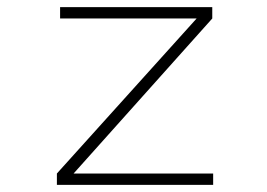

<svg xmlns="http://www.w3.org/2000/svg" viewBox="-20 -520 750 540"><path d="M187 -32H579.5V0H140V-32L533 -468H149V-500H577V-468Z"/></svg>

Font: League Mono Thin
Style: Regular
Weight: 100
Width: 6
Designer: Tyler Finck
Foundry: The League of Moveable Type / Tyler Finck
Version: Version 2.300;RELEASE